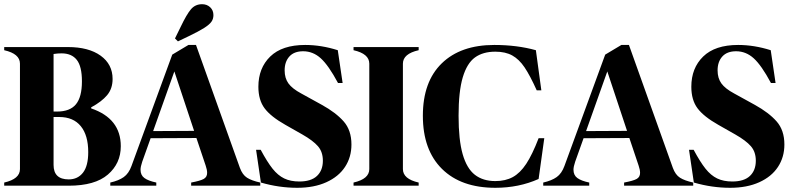

<svg xmlns="http://www.w3.org/2000/svg" viewBox="-21 -884 3764 914"><path d="M306 0H-1V-15Q74 -32 74 -79V-581Q74 -628 -1 -645V-660H302Q401 -660 458 -619Q515 -578 515 -508Q515 -462 489 -431Q463 -400 413 -373V-368Q554 -320 554 -188Q554 -106 492.5 -53Q431 0 306 0ZM234 -627V-353H251Q312 -353 340.5 -387.5Q369 -422 369 -497Q369 -568 344.5 -599Q320 -630 272 -630Q254 -630 234 -627ZM399 -160Q399 -240 363.5 -283.5Q328 -327 261 -327H234V-99Q234 -30 306 -30Q349 -30 374 -62Q399 -94 399 -160Z M1218 -15V0H889V-15Q932 -23 948.5 -32Q965 -41 965 -61Q965 -76 958 -96L914 -227L696 -226L656 -114Q648 -90 648 -76Q648 -50 666.5 -36.5Q685 -23 723 -15V0H504V-15Q544 -24 568 -41Q592 -58 605 -94L799 -624L876 -670H912L1121 -85Q1133 -52 1155 -38Q1177 -24 1218 -15ZM903 -261 809 -544 708 -260ZM995 -812Q995 -794 985.5 -780.5Q976 -767 951 -751Q926 -735 876 -711L826 -687L812 -701L838 -754Q868 -817 888.5 -840.5Q909 -864 941 -864Q964 -864 979.5 -849.5Q995 -835 995 -812Z M1220 -171H1198L1221 -15Q1307 10 1394 10Q1474 10 1532.5 -16.5Q1591 -43 1621.5 -89.5Q1652 -136 1652 -196Q1652 -264 1615 -306Q1578 -348 1511 -385L1413 -439Q1370 -462 1352 -487Q1334 -512 1334 -549Q1334 -590 1356.5 -615Q1379 -640 1422 -640Q1469 -640 1506 -606.5Q1543 -573 1588 -489H1610L1587 -645Q1508 -670 1432 -670Q1322 -670 1265.5 -615Q1209 -560 1209 -471Q1209 -408 1238.5 -368.5Q1268 -329 1337 -290L1418 -244Q1469 -215 1492.5 -188Q1516 -161 1516 -119Q1516 -73 1488 -46.5Q1460 -20 1404 -20Q1362 -20 1332 -34.5Q1302 -49 1276.5 -81Q1251 -113 1220 -171Z M1897 -581V-79Q1897 -32 1972 -15V0H1662V-15Q1737 -32 1737 -79V-581Q1737 -628 1662 -645V-660H1972V-645Q1897 -628 1897 -581Z M2162 -333Q2162 -449 2182 -516Q2202 -583 2240 -610.5Q2278 -638 2337 -638Q2385 -638 2417.5 -620Q2450 -602 2476 -563.5Q2502 -525 2534 -454H2556L2530 -645Q2440 -670 2332 -670Q2172 -670 2082 -582.5Q1992 -495 1992 -333Q1992 -170 2083 -80Q2174 10 2337 10Q2449 10 2543 -32L2570 -226H2543Q2513 -148 2484 -104Q2455 -60 2420 -41Q2385 -22 2337 -22Q2278 -22 2239.5 -52Q2201 -82 2181.5 -150Q2162 -218 2162 -333Z M3279 -15V0H2950V-15Q2993 -23 3009.5 -32Q3026 -41 3026 -61Q3026 -76 3019 -96L2975 -227L2757 -226L2717 -114Q2709 -90 2709 -76Q2709 -50 2727.5 -36.5Q2746 -23 2784 -15V0H2565V-15Q2605 -24 2629 -41Q2653 -58 2666 -94L2860 -624L2937 -670H2973L3182 -85Q3194 -52 3216 -38Q3238 -24 3279 -15ZM2964 -261 2870 -544 2769 -260Z M3281 -171H3259L3282 -15Q3368 10 3455 10Q3535 10 3593.5 -16.5Q3652 -43 3682.5 -89.5Q3713 -136 3713 -196Q3713 -264 3676 -306Q3639 -348 3572 -385L3474 -439Q3431 -462 3413 -487Q3395 -512 3395 -549Q3395 -590 3417.5 -615Q3440 -640 3483 -640Q3530 -640 3567 -606.5Q3604 -573 3649 -489H3671L3648 -645Q3569 -670 3493 -670Q3383 -670 3326.5 -615Q3270 -560 3270 -471Q3270 -408 3299.5 -368.5Q3329 -329 3398 -290L3479 -244Q3530 -215 3553.5 -188Q3577 -161 3577 -119Q3577 -73 3549 -46.5Q3521 -20 3465 -20Q3423 -20 3393 -34.5Q3363 -49 3337.5 -81Q3312 -113 3281 -171Z"/></svg>

Font: FFF_NEPSZA-BADSAG Bold
Style: Regular
Weight: 700
Designer: bBox Type GmbH
Foundry: bBox Type GmbH
Version: Version 0.002